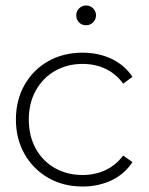

<svg xmlns="http://www.w3.org/2000/svg" viewBox="-20 -676 543 700"><path d="M38 -240Q38 -311 69.5 -366.5Q101 -422 156 -453Q211 -484 281 -484Q339 -484 386.5 -461.5Q434 -439 463 -396L429 -371Q403 -407 365 -425Q327 -443 281 -443Q225 -443 180.5 -417.5Q136 -392 110.5 -346Q85 -300 85 -240Q85 -180 110.5 -134Q136 -88 180.5 -63Q225 -38 281 -38Q327 -38 365 -56Q403 -74 429 -109L463 -85Q434 -41 386.5 -18.5Q339 4 281 4Q211 4 156 -27.5Q101 -59 69.5 -114.5Q38 -170 38 -240ZM294 -584Q278 -584 268 -594.5Q258 -605 258 -620Q258 -635 268.5 -645.5Q279 -656 294 -656Q309 -656 319.5 -645.5Q330 -635 330 -620Q330 -605 319.5 -594.5Q309 -584 294 -584Z"/></svg>

Font: Montserrat Ace
Style: Light
Weight: 300
Designer: Julieta Ulanovsky
Foundry: Julieta Ulanovsky
Version: Version 1